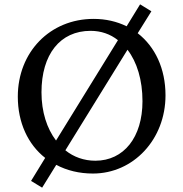

<svg xmlns="http://www.w3.org/2000/svg" viewBox="-20 -788 843 884"><path d="M408 11C594 11 742 -146 742 -349C742 -472 694 -573 614 -635L677 -736L625 -768L563 -667C518 -689 467 -701 411 -701C210 -701 62 -548 62 -343C62 -223 109 -123 188 -61L123 45L174 76L239 -29C288 -3 345 11 408 11ZM171 -363C171 -538 257 -646 397 -646C445 -646 488 -631 523 -603L238 -141C196 -196 171 -273 171 -363ZM281 -96 567 -559C611 -502 636 -419 636 -322C636 -156 550 -48 419 -48C367 -48 319 -65 281 -96Z"/></svg>

Font: TPK Tissa Web Quiz
Style: Regular
Weight: 400
Designer: Jacques Le Bailly, Suppakit Chalermlarp | Katatrad Co.,Ltd.
Foundry: Jacques Le Bailly, Cadson Demak Co.,Ltd.
Version: Version 5.000;Glyphs 3.1.2 (3151)